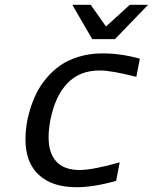

<svg xmlns="http://www.w3.org/2000/svg" viewBox="-20 -763 633 795"><path d="M85.4 -186.5Q85.4 -213.9 89.6 -243.7Q93.8 -273.4 104.2 -308.6Q114.7 -343.8 130.6 -376.2Q146.5 -408.7 172.1 -439.2Q197.8 -469.7 229.7 -492.2Q261.7 -514.6 307.1 -528.3Q352.5 -542 405.3 -542Q479.5 -542 559.1 -520L544.4 -444.8Q441.9 -471.2 392.6 -471.2Q309.1 -471.2 258.3 -417.5Q207.5 -363.8 188.5 -265.1Q181.2 -227.1 181.2 -194.3Q181.2 -129.4 213.1 -94.2Q245.1 -59.1 310.5 -59.1Q363.3 -59.1 475.6 -90.8L460.9 -14.2Q367.7 12.2 296.9 12.2Q195.8 12.2 140.6 -39.1Q85.4 -90.3 85.4 -186.5ZM418.9 -653.3 517.6 -743.2H593.3L456.1 -601.1H361.8L279.3 -743.2H355.5Z"/></svg>

Font: Aurulent Sans
Style: Italic
Weight: 400
Italic angle: -11°
Version: Version 2007.05.04